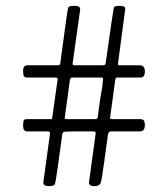

<svg xmlns="http://www.w3.org/2000/svg" viewBox="-20 -570 573 656"><path d="M128 53 151 -114Q151 -121 143 -121H73Q59 -121 59 -139V-142Q59 -154 61 -158.5Q63 -163 73 -163H155Q158 -163 158 -165L177 -300Q177 -305 170 -305H75Q66 -305 62.5 -308.5Q59 -312 59 -329.5Q59 -347 75 -347H177Q186 -347 186 -354Q200 -454 205.5 -497.5Q211 -541 214 -545.5Q217 -550 235.5 -550Q254 -550 254 -538L228 -352Q228 -347 234 -347H332Q340 -347 341 -354Q367 -542 370 -546Q373 -550 390.5 -550Q408 -550 408 -540L383 -352Q383 -347 388 -347H457Q475 -347 475 -326Q475 -305 460 -305H379Q376 -305 374 -299Q356 -170 356 -166.5Q356 -163 363 -163H458Q469 -163 472 -157.5Q475 -152 475 -143Q475 -121 458 -121H360Q351 -121 349 -111Q344 -76 336 -16.5Q328 43 324 54.5Q320 66 302 66Q284 66 284 53L307 -115Q307 -121 300 -121H234Q199 -121 196.5 -118.5Q194 -116 193 -113Q171 53 167.5 59.5Q164 66 146 66Q128 66 128 53ZM219 -298Q201 -169 201 -166Q201 -163 209 -163H304Q313 -163 314 -170Q318 -204 323 -235.5Q328 -267 330 -278Q332 -295 332 -300Q332 -305 326 -305H228Q221 -305 219 -298Z"/></svg>

Font: Sorts Mill Goudy
Style: Italic
Weight: 400
Italic angle: -7.40001°
Version: Version 003.101